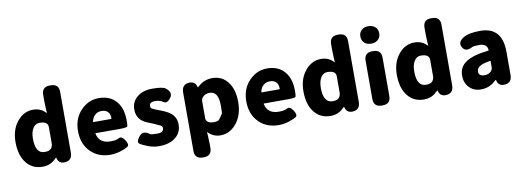

<svg xmlns="http://www.w3.org/2000/svg" viewBox="-73 -1303 5408 1982"><g transform="rotate(-10 2630.5 -312.0)"><path d="M276 14Q169 14 106 -66Q43 -146 43 -285Q43 -418 116 -504Q184 -583 278 -583Q322 -583 356 -567Q384 -554 411 -527Q415 -524 415 -529L412 -565Q409 -609 409 -653V-715Q409 -799 493 -799H503Q587 -799 587 -715V-81Q587 0 516 8Q446 16 430 -50Q429 -55 427 -55Q425 -55 408 -38Q356 14 276 14ZM323 -132Q377 -132 393 -157Q409 -180 409 -208V-381Q409 -404 392 -419Q372 -438 320 -438Q280 -438 255 -402Q226 -361 226 -287Q226 -132 323 -132Z M988 14Q861 14 782 -65Q698 -147 698 -285Q698 -418 782 -503Q860 -583 968 -583Q1086 -583 1152 -504Q1212 -431 1212 -309Q1212 -260 1208 -246Q1204 -232 1127 -232H875Q870 -232 871 -227Q893 -122 1012 -122Q1071 -122 1100.5 -139.5Q1130 -157 1164 -106Q1197 -55 1172.5 -37.5Q1148 -20 1093.5 -3Q1039 14 988 14ZM868 -354Q867 -349 872 -349H1056Q1061 -349 1061 -354Q1061 -447 971 -447Q932 -447 904 -422Q876 -397 868 -354Z M1496 14Q1441 14 1381 -8Q1321 -30 1297 -49.5Q1273 -69 1315 -122Q1357 -176 1424 -126Q1436 -117 1501.5 -117Q1567 -117 1567 -162Q1567 -182 1553.5 -190Q1540 -198 1504 -213L1492 -219Q1454 -235 1416 -250Q1309 -293 1309 -403Q1309 -484 1369.5 -533.5Q1430 -583 1529 -583Q1637 -583 1667 -560Q1733 -509 1694 -456Q1654 -403 1619.5 -427.5Q1585 -452 1535 -452Q1475 -452 1475 -411Q1475 -391 1488 -383Q1501 -375 1536 -361L1583 -343Q1651 -317 1685 -286Q1733 -241 1733 -172Q1733 -90 1673 -40Q1609 14 1496 14Z M1920 207Q1836 207 1836 123V-488Q1836 -569 1907 -577Q1977 -585 1993 -519Q1994 -514 1995.5 -514Q1997 -514 2016 -531Q2075 -583 2157 -583Q2259 -583 2319 -504.5Q2379 -426 2379 -294Q2379 -154 2305 -67Q2237 14 2140 14Q2067 14 2012 -41Q2008 -45 2008 -40L2011 0Q2014 44 2014 88V123Q2014 207 1930 207ZM2192 -204Q2196 -210 2196 -291Q2196 -438 2104 -438Q2058 -438 2031 -408Q2014 -390 2014 -365V-187Q2014 -165 2031 -150Q2051 -132 2096.5 -132Q2142 -132 2154.5 -150.5Q2167 -169 2192 -204Z M2752 14Q2625 14 2546 -65Q2462 -147 2462 -285Q2462 -418 2546 -503Q2624 -583 2732 -583Q2850 -583 2916 -504Q2976 -431 2976 -309Q2976 -260 2972 -246Q2968 -232 2891 -232H2639Q2634 -232 2635 -227Q2657 -122 2776 -122Q2835 -122 2864.5 -139.5Q2894 -157 2928 -106Q2961 -55 2936.5 -37.5Q2912 -20 2857.5 -3Q2803 14 2752 14ZM2632 -354Q2631 -349 2636 -349H2820Q2825 -349 2825 -354Q2825 -447 2735 -447Q2696 -447 2668 -422Q2640 -397 2632 -354Z M3294 14Q3187 14 3124 -66Q3061 -146 3061 -285Q3061 -418 3134 -504Q3202 -583 3296 -583Q3340 -583 3374 -567Q3402 -554 3429 -527Q3433 -524 3433 -529L3430 -565Q3427 -609 3427 -653V-715Q3427 -799 3511 -799H3521Q3605 -799 3605 -715V-81Q3605 0 3534 8Q3464 16 3448 -50Q3447 -55 3445 -55Q3443 -55 3426 -38Q3374 14 3294 14ZM3341 -132Q3395 -132 3411 -157Q3427 -180 3427 -208V-381Q3427 -404 3410 -419Q3390 -438 3338 -438Q3298 -438 3273 -402Q3244 -361 3244 -287Q3244 -132 3341 -132Z M3832 0Q3748 0 3748 -84V-485Q3748 -569 3832 -569H3842Q3926 -569 3926 -485V-84Q3926 0 3842 0ZM3836.5 -648Q3792 -648 3765 -673Q3738 -698 3738 -739.5Q3738 -781 3765 -806Q3792 -831 3836.5 -831Q3881 -831 3908.5 -806Q3936 -781 3936 -739.5Q3936 -698 3908.5 -673Q3881 -648 3836.5 -648Z M4273 14Q4166 14 4103 -66Q4040 -146 4040 -285Q4040 -418 4113 -504Q4181 -583 4275 -583Q4319 -583 4353 -567Q4381 -554 4408 -527Q4412 -524 4412 -529L4409 -565Q4406 -609 4406 -653V-715Q4406 -799 4490 -799H4500Q4584 -799 4584 -715V-81Q4584 0 4513 8Q4443 16 4427 -50Q4426 -55 4424 -55Q4422 -55 4405 -38Q4353 14 4273 14ZM4320 -132Q4374 -132 4390 -157Q4406 -180 4406 -208V-381Q4406 -404 4389 -419Q4369 -438 4317 -438Q4277 -438 4252 -402Q4223 -361 4223 -287Q4223 -132 4320 -132Z M4871 14Q4794 14 4747 -37Q4702 -85 4702 -159Q4702 -250 4777 -300Q4852 -350 5012 -367Q5018 -368 5018 -374Q5012 -441 4932 -441Q4872 -441 4857 -433Q4784 -392 4751 -449Q4718 -506 4790 -549Q4846 -583 4966 -583Q5196 -583 5196 -323V-81Q5196 0 5125 7Q5054 15 5040 -52Q5039 -57 5036.5 -57Q5034 -57 5016 -40Q4955 14 4871 14ZM4932 -124Q4976 -124 5001 -151Q5018 -169 5018 -193V-255Q5018 -260 5013 -259Q4871 -241 4871 -173Q4871 -124 4932 -124Z"/></g></svg>

Font: Resource Han Rounded JP Heavy
Style: Regular
Weight: 900
Designer: Cyano Hao (round all glyphs); Ryoko NISHIZUKA 西塚涼子 (kana, bopomofo & ideographs); Paul D. Hunt (Latin, Greek & Cyrillic)
Foundry: Cyano Hao
Version: 0.990